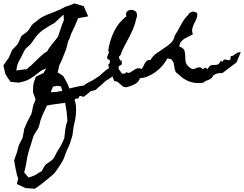

<svg xmlns="http://www.w3.org/2000/svg" viewBox="-80 -488 1467 1154"><path d="M653.3 -117.2Q634.8 -98.6 617.7 -72.3Q600.6 -45.9 589.8 -23.4Q580.1 -16.6 568.8 -10.3Q557.6 -3.9 548.8 3.9Q540 11.7 531.2 20.5Q522.5 29.3 512.7 36.1Q507.8 40 506.3 41.5Q504.9 43 503.4 44.4Q502 45.9 500 47.9Q498 49.8 493.2 52.7Q493.2 52.7 488.3 54.2Q483.4 55.7 478 57.1Q472.7 58.6 467.8 60.1Q462.9 61.5 461.9 61.5Q460.9 63.5 455.6 67.9Q450.2 72.3 443.8 77.6Q437.5 83 431.6 87.4Q425.8 91.8 423.8 93.8Q418 91.8 411.6 90.8Q405.3 89.8 399.4 87.9Q397.5 91.8 395 95.7Q392.6 99.6 390.6 103.5Q385.7 103.5 380.9 104.5Q376 105.5 371.1 106.4L368.2 118.2L370.1 119.1L371.1 127L373 124Q377.9 148.4 377.4 174.8Q377 201.2 373 224.6Q371.1 237.3 367.7 249.5Q364.3 261.7 362.3 274.4Q360.4 286.1 358.9 298.8Q357.4 311.5 355.5 324.2Q355.5 326.2 353 334Q350.6 341.8 347.7 350.6Q344.7 359.4 342.8 366.2Q340.8 373 340.8 374Q335.9 384.8 330.6 396.5Q325.2 408.2 320.3 418.9Q315.4 429.7 311.5 442.9Q307.6 456.1 302.7 466.8Q299.8 473.6 292.5 485.8Q285.2 498 276.9 510.7Q268.6 523.4 260.3 535.2Q252 546.9 248 551.8Q240.2 560.5 229.5 568.8Q218.8 577.1 210 585Q190.4 601.6 170.4 617.2Q150.4 632.8 128.9 646.5L74.2 642.6L21.5 618.2Q23.4 610.4 25.4 601.1Q27.3 591.8 29.3 584Q24.4 574.2 21 559.6Q17.6 544.9 14.6 530.3Q11.7 515.6 9.3 501.5Q6.8 487.3 4.9 476.6Q8.8 464.8 12.7 453.1Q16.6 441.4 21.5 428.7Q25.4 417 27.8 404.8Q30.3 392.6 35.2 380.9Q40 370.1 46.4 358.9Q52.7 347.7 56.6 336.9Q56.6 335.9 58.1 328.6Q59.6 321.3 61.5 311.5Q63.5 300.8 65.4 287.1Q70.3 276.4 75.2 264.6Q80.1 252.9 85 242.2Q89.8 231.4 96.2 220.7Q102.5 210 107.4 199.2Q111.3 188.5 113.8 175.8Q116.2 163.1 118.2 152.3Q120.1 141.6 125.5 130.9Q130.9 120.1 133.8 109.4Q129.9 98.6 126 87.9Q122.1 77.1 118.2 66.4Q119.1 54.7 119.1 41.5Q119.1 28.3 121.1 17.6Q123 6.8 127.4 -4.9Q131.8 -16.6 135.7 -27.3Q147.5 -32.2 158.7 -38.1Q169.9 -43.9 181.6 -48.8Q185.5 -56.6 189.9 -63.5Q194.3 -70.3 199.2 -77.1Q191.4 -73.2 181.2 -69.8Q170.9 -66.4 164.1 -60.5Q146.5 -46.9 123.5 -29.8Q100.6 -12.7 81.1 -4.9Q70.3 0 57.1 2.9Q43.9 5.9 33.2 8.8L-16.6 3.9Q-22.5 -3.9 -32.2 -18.1Q-42 -32.2 -45.9 -40Q-49.8 -48.8 -53.2 -66.4Q-56.6 -84 -59.6 -94.7Q-51.8 -106.4 -44.4 -117.2Q-37.1 -127.9 -28.3 -138.7L-7.8 -185.5Q-7.8 -187.5 -2.4 -192.9Q2.9 -198.2 9.3 -204.6Q15.6 -210.9 21 -216.8Q26.4 -222.7 27.3 -224.6L48.8 -271.5Q57.6 -279.3 69.3 -287.1Q81.1 -294.9 88.9 -303.7Q96.7 -313.5 103.5 -325.2Q110.4 -336.9 119.1 -345.7Q119.1 -345.7 126 -350.6Q132.8 -355.5 140.1 -361.3Q147.5 -367.2 154.3 -372.6Q161.1 -377.9 161.1 -377.9Q182.6 -391.6 206.1 -400.9Q229.5 -410.2 252.9 -418.9Q257.8 -420.9 265.6 -424.3Q273.4 -427.7 282.2 -431.6Q291 -435.5 298.3 -439.5Q305.7 -443.4 309.6 -446.3Q314.5 -448.2 322.8 -450.7Q331.1 -453.1 339.4 -456.1Q347.7 -459 355 -461.9Q362.3 -464.8 366.2 -467.8L422.9 -451.2L450.2 -389.6Q434.6 -386.7 419.9 -384.3Q405.3 -381.8 389.6 -378.9Q383.8 -365.2 379.4 -354.5Q375 -343.8 370.6 -333.5Q366.2 -323.2 360.8 -312.5Q355.5 -301.8 348.6 -287.1Q343.8 -276.4 339.8 -262.7Q335.9 -249 329.1 -239.3Q326.2 -226.6 323.2 -213.9Q320.3 -201.2 316.4 -189.5Q315.4 -187.5 310.1 -173.8Q304.7 -160.2 298.3 -144Q292 -127.9 285.6 -113.8Q279.3 -99.6 276.4 -95.7Q274.4 -85 271.5 -74.2Q268.6 -63.5 266.6 -52.7Q275.4 -47.9 283.7 -42Q292 -36.1 299.8 -31.2Q310.5 -12.7 320.8 5.9Q331.1 24.4 336.9 43.9Q357.4 39.1 379.4 33.7Q401.4 28.3 422.9 26.4Q439.5 13.7 447.8 9.3Q456.1 4.9 472.7 -2.9Q473.6 -3.9 480.5 -7.8Q487.3 -11.7 495.1 -17.1Q502.9 -22.5 509.3 -26.4Q515.6 -30.3 516.6 -31.2Q526.4 -39.1 535.6 -47.9Q544.9 -56.6 554.7 -64.5Q576.2 -80.1 601.1 -95.7Q626 -111.3 648.4 -125ZM303.7 -366.2Q303.7 -374 303.2 -382.8Q302.7 -391.6 301.8 -400.4Q288.1 -386.7 273.9 -374.5Q259.8 -362.3 246.1 -348.6H245.1Q210 -329.1 182.1 -310.5Q154.3 -292 129.9 -258.8Q123 -250 116.7 -240.2Q110.4 -230.5 102.5 -221.7Q95.7 -213.9 86.4 -206.5Q77.1 -199.2 71.3 -191.4Q65.4 -182.6 59.6 -169.9Q53.7 -157.2 48.8 -147.5Q38.1 -127 33.2 -118.7Q28.3 -110.4 26.4 -104.5Q24.4 -98.6 22.9 -90.8Q21.5 -83 17.6 -64.5Q34.2 -66.4 49.3 -68.8Q64.5 -71.3 81.1 -72.3Q90.8 -82 101.6 -90.3Q112.3 -98.6 122.1 -109.4Q141.6 -127.9 161.6 -147.5Q181.6 -167 205.1 -180.7Q207 -187.5 216.8 -201.2Q226.6 -214.8 237.8 -228.5Q249 -242.2 258.3 -253.9Q267.6 -265.6 268.6 -267.6Q277.3 -292 285.2 -317.4Q293 -342.8 303.7 -366.2ZM293.9 58.6Q292 51.8 290.5 45.4Q289.1 39.1 287.1 32.2Q282.2 31.2 277.8 29.8Q273.4 28.3 268.6 28.3Q260.7 27.3 253.4 29.8Q246.1 32.2 238.3 32.2Q236.3 40 231.9 48.8Q227.5 57.6 225.6 66.4Q234.4 65.4 242.7 65.4Q251 65.4 258.8 64.5Q268.6 62.5 276.9 61Q285.2 59.6 293.9 58.6ZM320.3 180.7Q318.4 168 315.9 155.8Q313.5 143.6 311.5 129.9Q285.2 133.8 257.3 137.2Q229.5 140.6 202.1 146.5Q192.4 167 182.6 188Q172.9 209 165 231.4Q161.1 242.2 158.7 254.9Q156.2 267.6 151.4 278.3Q146.5 289.1 139.2 299.3Q131.8 309.6 126 320.3Q122.1 327.1 117.2 342.3Q112.3 357.4 110.4 365.2Q103.5 387.7 96.2 410.2Q88.9 432.6 84 456.1Q82 466.8 80.1 479Q78.1 491.2 76.2 502.9Q74.2 513.7 70.8 525.9Q67.4 538.1 65.4 548.8Q72.3 556.6 78.6 564Q85 571.3 91.8 579.1Q114.3 572.3 130.9 564.5Q141.6 558.6 150.9 552.2Q160.2 545.9 170.9 541Q181.6 518.6 194.3 501Q196.3 500 203.1 495.1Q210 490.2 216.8 485.4Q223.6 480.5 229.5 476.1Q235.4 471.7 236.3 470.7Q244.1 461.9 249.5 450.7Q254.9 439.5 260.7 428.7L286.1 386.7Q292 376 296.9 364.7Q301.8 353.5 306.6 341.8Q308.6 317.4 312.5 289.1Q316.4 260.7 325.2 238.3Z M1256.8 -48.8Q1245.1 -48.8 1238.8 -48.3Q1232.4 -47.9 1227.5 -46.9Q1222.7 -45.9 1216.8 -43Q1210.9 -40 1201.2 -34.2Q1197.3 -23.4 1190.9 -18.1Q1184.6 -12.7 1176.3 -9.3Q1168 -5.9 1159.2 -2.4Q1150.4 1 1142.6 8.8Q1068.4 20.5 1011.7 -24.4Q1004.9 -29.3 999.5 -35.2Q994.1 -41 987.3 -45.9Q982.4 -49.8 981.9 -49.3Q981.4 -48.8 977.5 -53.7Q970.7 -63.5 969.2 -77.6Q967.8 -91.8 964.8 -105Q961.9 -118.2 953.6 -127.4Q945.3 -136.7 924.8 -135.7Q915 -115.2 897 -94.2Q878.9 -73.2 856.4 -56.6Q834 -40 809.1 -29.3Q784.2 -18.6 761.7 -18.6Q753.9 3.9 734.9 15.1Q715.8 26.4 694.3 32.2Q692.4 33.2 686.5 34.7Q680.7 36.1 679.7 36.1Q666 37.1 658.2 31.2Q650.4 25.4 643.6 18.6Q636.7 11.7 628.9 5.9Q621.1 0 607.4 0Q596.7 -25.4 585.9 -49.8Q575.2 -74.2 570.3 -99.6Q579.1 -104.5 579.6 -111.8Q580.1 -119.1 580.1 -127Q564.5 -131.8 564 -139.2Q563.5 -146.5 566.9 -154.3Q570.3 -162.1 573.7 -169.4Q577.1 -176.8 570.3 -181.6Q578.1 -241.2 604.5 -296.9Q630.9 -352.5 679.7 -389.6Q673.8 -408.2 683.1 -418Q692.4 -427.7 705.6 -428.7Q718.8 -429.7 731 -422.4Q743.2 -415 743.2 -399.4Q744.1 -392.6 742.2 -385.7Q740.2 -378.9 738.3 -373Q732.4 -343.8 720.7 -316.4Q709 -289.1 695.3 -262.7Q681.6 -236.3 667.5 -210Q653.3 -183.6 643.6 -155.3Q631.8 -147.5 635.7 -138.7Q639.6 -129.9 646 -121.6Q652.3 -113.3 652.8 -105.5Q653.3 -97.7 634.8 -90.8Q628.9 -77.1 637.7 -66.9Q646.5 -56.6 652.3 -45.9Q660.2 -44.9 667.5 -45.9Q674.8 -46.9 679.7 -54.7Q691.4 -46.9 700.7 -51.8Q710 -56.6 720.2 -64Q730.5 -71.3 742.7 -76.2Q754.9 -81.1 770.5 -73.2Q777.3 -80.1 781.7 -89.8Q786.1 -99.6 791 -108.4Q795.9 -117.2 803.2 -123Q810.5 -128.9 824.2 -127Q837.9 -151.4 860.4 -167.5Q882.8 -183.6 905.8 -198.2Q928.7 -212.9 946.8 -229.5Q964.8 -246.1 969.7 -272.5Q988.3 -301.8 1007.3 -338.4Q1026.4 -375 1051.8 -399.4Q1054.7 -407.2 1061.5 -411.6Q1068.4 -416 1076.2 -417.5Q1084 -418.9 1091.8 -416.5Q1099.6 -414.1 1105.5 -408.2Q1107.4 -390.6 1101.1 -376Q1094.7 -361.3 1087.4 -347.2Q1080.1 -333 1076.2 -317.4Q1072.3 -301.8 1079.1 -281.2Q1065.4 -273.4 1052.2 -267.6Q1039.1 -261.7 1027.8 -254.9Q1016.6 -248 1008.3 -237.3Q1000 -226.6 997.1 -209Q1023.4 -199.2 1028.3 -184.6Q1033.2 -169.9 1033.2 -152.8Q1033.2 -135.7 1035.6 -117.7Q1038.1 -99.6 1060.5 -82Q1064.5 -79.1 1065.9 -77.6Q1067.4 -76.2 1072.3 -74.2Q1082 -71.3 1089.8 -74.7Q1097.7 -78.1 1105 -81.1Q1112.3 -84 1120.6 -83.5Q1128.9 -83 1139.6 -71.3Q1154.3 -89.8 1167 -71.3Q1178.7 -92.8 1188.5 -95.7Q1198.2 -98.6 1207.5 -97.7Q1216.8 -96.7 1226.6 -99.6Q1236.3 -102.5 1248 -124L1256.8 -115.2Q1262.7 -130.9 1271 -130.4Q1279.3 -129.9 1287.1 -127.4Q1294.9 -125 1300.8 -127.4Q1306.6 -129.9 1306.6 -150.4Q1315.4 -150.4 1321.8 -154.3Q1328.1 -158.2 1334.5 -163.1Q1340.8 -168 1348.6 -171.4Q1356.4 -174.8 1367.2 -174.8L1341.8 -113.3Z"/></svg>

Font: Homemade Apple
Style: Regular
Weight: 400
Designer: Font Diner, Inc
Foundry: Font Diner, Inc
Version: Version 1.000